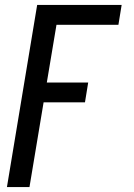

<svg xmlns="http://www.w3.org/2000/svg" viewBox="-20 -540 540 775"><path d="M8 215 130 -520H471L458 -440H208L169 -207H336L323 -127H156L99 215Z"/></svg>

Font: Iosevka Curly Slab Medium
Style: Italic
Weight: 500
Italic angle: -9°
Monospace: yes
Designer: Belleve Invis
Foundry: Belleve Invis
Version: Version 22.1.2; ttfautohint (v1.8.4)